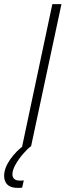

<svg xmlns="http://www.w3.org/2000/svg" viewBox="-97 -708 317 928"><path d="M10 0 156 -688H200L53 0ZM-12 200Q-35 200 -49.5 192.5Q-64 185 -70.5 171.5Q-77 158 -77 142Q-77 105 -48.5 63.5Q-20 22 26 -11L52 -1Q34 13 13.5 37Q-7 61 -22 87.5Q-37 114 -37 135Q-37 148 -28.5 156.5Q-20 165 1 165Q4 165 7.5 165Q11 165 18 164L10 199Q4 200 -1.5 200Q-7 200 -12 200Z"/></svg>

Font: Saira ExtraCondensed ExtraLight
Style: Italic
Weight: 250
Width: 2
Italic angle: -12°
Designer: Hector Gatti with collaboration of the Omnibus-Type team
Foundry: Omnibus-Type
Version: Version 1.101